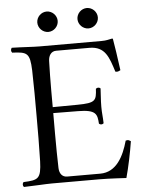

<svg xmlns="http://www.w3.org/2000/svg" viewBox="-56 -850 679 900"><g transform="rotate(-5 283.5 -400.0)"><path d="M338.4 -757C338.4 -731 360.4 -709 386.4 -709C412.4 -709 434.4 -731 434.4 -757C434.4 -783 412.4 -805 386.4 -805C360.4 -805 338.4 -783 338.4 -757ZM149.4 -757C149.4 -731 171.4 -709 197.4 -709C223.4 -709 245.4 -731 245.4 -757C245.4 -783 223.4 -805 197.4 -805C171.4 -805 149.4 -783 149.4 -757ZM304 -357 187 -356C187 -356 186 -492 189 -574C190 -598 202 -618 226 -618H382C457 -618 472 -565 494 -496C506 -494 508 -496 518 -501C513 -542 498 -641 496 -649C496 -651 495 -652 492 -652C475 -649 466 -645 442 -645H150C120 -645 70 -649 20 -650C14 -644 14 -633 20 -627C90 -624 103 -619 106 -536C108 -454 108 -404 108 -321C108 -238 108 -191 106 -109C103 -26 90 -21 20 -18C14 -12 14 -1 20 5C69 4 122 0 152 0H374C422 0 502 5 502 5C516 -45 530 -114 538 -165C528 -171 527 -173 514 -170C494 -98 458 -26 382 -26H226C204 -26 190 -42 189 -69C186 -153 187 -328 187 -328L304 -327C389 -326.3 393 -305 396 -260C402 -254 412 -254 418 -260C417 -295 414 -307.5 414 -338C414 -371.6 417 -394 418 -424C412 -430 402 -430 396 -424C393 -369 389 -357.7 304 -357Z"/></g></svg>

Font: Libertinus Serif Display
Style: Regular
Weight: 400
Designer: Philipp H. Poll
Foundry: Khaled Hosny
Version: Version 6.1